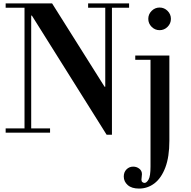

<svg xmlns="http://www.w3.org/2000/svg" viewBox="-20 -774 1114 1120"><path d="M602 12 166 -683H162V-25H272V0H13V-25H123V-729H13V-754H284L590 -268H594V-729H494V-754H733V-729H633V12ZM791 326Q748 326 725 305.5Q702 285 702 256Q702 230 718 214Q734 198 757 198Q777 198 792.5 210Q808 222 808 242Q808 249 806.5 258.5Q805 268 805 274Q805 284 811 288.5Q817 293 823 293Q835 293 846.5 273.5Q858 254 858 197V-425H769V-450H968V47Q968 141 944.5 203Q921 265 881 295.5Q841 326 791 326ZM911 -598Q884 -598 864.5 -617.5Q845 -637 845 -664Q845 -691 864.5 -710.5Q884 -730 911 -730Q938 -730 957.5 -710.5Q977 -691 977 -664Q977 -637 957.5 -617.5Q938 -598 911 -598Z"/></svg>

Font: Libre Bodoni
Style: Regular
Weight: 400
Designer: Pablo Impallari, Rodrigo Fuenzalida
Foundry: Impallari Type
Version: Version 2.005;gftools[0.9.23]